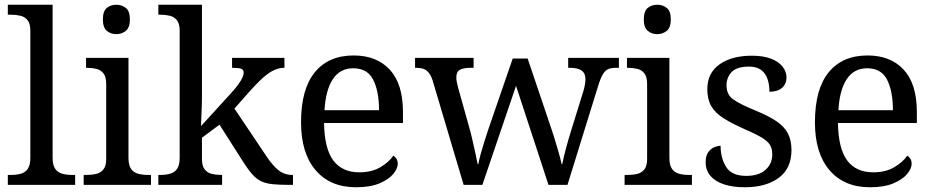

<svg xmlns="http://www.w3.org/2000/svg" viewBox="-20 -780 3938 810"><path d="M13 0V-42H26Q49 -42 67.5 -47Q86 -52 97 -67.5Q108 -83 108 -114V-650Q108 -680 96.5 -694.5Q85 -709 66.5 -713.5Q48 -718 26 -718H13V-760H202V-114Q202 -83 213 -67.5Q224 -52 243 -47Q262 -42 284 -42H297V0Z M333 0V-42H346Q368 -42 386.5 -46.5Q405 -51 416.5 -65.5Q428 -80 428 -109V-426Q428 -456 416.5 -470.5Q405 -485 386.5 -489.5Q368 -494 346 -494H343V-536H522V-114Q522 -83 533 -67.5Q544 -52 563 -47Q582 -42 604 -42H617V0ZM471 -636Q447 -636 430.5 -650Q414 -664 414 -698Q414 -733 430.5 -746.5Q447 -760 471 -760Q494 -760 511 -746.5Q528 -733 528 -698Q528 -664 511 -650Q494 -636 471 -636Z M648 0V-42H656Q679 -42 697.5 -47Q716 -52 727 -67.5Q738 -83 738 -114V-650Q738 -680 726.5 -694.5Q715 -709 696.5 -713.5Q678 -718 656 -718H648V-760H832V-374Q832 -361 831.5 -340Q831 -319 830 -298Q829 -277 828.5 -262.5Q828 -248 828 -248L953 -385Q975 -409 986.5 -425.5Q998 -442 1003 -453.5Q1008 -465 1008 -474Q1008 -487 996 -490.5Q984 -494 959 -494V-536H1180V-494Q1163 -494 1146 -488Q1129 -482 1112 -470Q1095 -458 1077 -440.5Q1059 -423 1039 -401L969 -322L1102 -124Q1128 -84 1153.5 -63Q1179 -42 1213 -42H1216V0H1202Q1159 0 1130 -3Q1101 -6 1081.5 -15.5Q1062 -25 1044.5 -44.5Q1027 -64 1006 -97L906 -254L832 -199V-109Q832 -80 843.5 -65.5Q855 -51 873.5 -46.5Q892 -42 914 -42H917V0Z M1482 10Q1373 10 1311.5 -62Q1250 -134 1250 -264Q1250 -404 1308 -475Q1366 -546 1472 -546Q1569 -546 1624.5 -486Q1680 -426 1680 -307V-261H1347Q1349 -152 1386.5 -102.5Q1424 -53 1496 -53Q1548 -53 1584.5 -74.5Q1621 -96 1639 -123Q1646 -120 1652 -111Q1658 -102 1658 -89Q1658 -69 1639 -46Q1620 -23 1581 -6.5Q1542 10 1482 10ZM1579 -315Q1579 -395 1554.5 -443.5Q1530 -492 1470 -492Q1415 -492 1384.5 -446.5Q1354 -401 1349 -315Z M1805 -441Q1798 -462 1788.5 -473.5Q1779 -485 1766.5 -489.5Q1754 -494 1734 -494H1731V-536H1978V-494H1965Q1935 -494 1920 -485.5Q1905 -477 1905 -452Q1905 -444 1907.5 -432Q1910 -420 1913 -409L1960 -241Q1967 -217 1973.5 -187.5Q1980 -158 1986 -131.5Q1992 -105 1995 -88H1998Q2001 -105 2007.5 -129Q2014 -153 2022.5 -180Q2031 -207 2039 -231L2143 -533H2206L2306 -237Q2312 -219 2318.5 -198.5Q2325 -178 2331 -157Q2337 -136 2342 -118Q2347 -100 2349 -88H2352Q2357 -113 2366.5 -149.5Q2376 -186 2391 -234L2441 -395Q2445 -408 2447.5 -422.5Q2450 -437 2450 -445Q2450 -471 2433.5 -482.5Q2417 -494 2384 -494H2377V-536H2591V-494H2578Q2559 -494 2546 -488.5Q2533 -483 2523 -466Q2513 -449 2503 -416L2374 0H2294L2157 -418L2015 0H1936Z M2615 0V-42H2628Q2650 -42 2668.5 -46.5Q2687 -51 2698.5 -65.5Q2710 -80 2710 -109V-426Q2710 -456 2698.5 -470.5Q2687 -485 2668.5 -489.5Q2650 -494 2628 -494H2625V-536H2804V-114Q2804 -83 2815 -67.5Q2826 -52 2845 -47Q2864 -42 2886 -42H2899V0ZM2753 -636Q2729 -636 2712.5 -650Q2696 -664 2696 -698Q2696 -733 2712.5 -746.5Q2729 -760 2753 -760Q2776 -760 2793 -746.5Q2810 -733 2810 -698Q2810 -664 2793 -650Q2776 -636 2753 -636Z M3122 10Q3072 10 3035 -2Q2998 -14 2977.5 -37.5Q2957 -61 2957 -96Q2957 -123 2968 -138Q2979 -153 2993.5 -159Q3008 -165 3020 -165Q3020 -113 3043.5 -75.5Q3067 -38 3128 -38Q3181 -38 3209.5 -63.5Q3238 -89 3238 -129Q3238 -154 3227.5 -170Q3217 -186 3190.5 -201.5Q3164 -217 3115 -238Q3064 -261 3030.5 -282.5Q2997 -304 2980.5 -332.5Q2964 -361 2964 -404Q2964 -472 3015.5 -508.5Q3067 -545 3152 -545Q3200 -545 3232.5 -532.5Q3265 -520 3281.5 -499Q3298 -478 3298 -453Q3298 -426 3279.5 -409.5Q3261 -393 3226 -393Q3226 -443 3205 -471Q3184 -499 3140 -499Q3089 -499 3067 -476.5Q3045 -454 3045 -419Q3045 -381 3073.5 -360.5Q3102 -340 3169 -313Q3222 -291 3255 -269Q3288 -247 3303.5 -218Q3319 -189 3319 -147Q3319 -69 3265 -29.5Q3211 10 3122 10Z M3650 10Q3541 10 3479.5 -62Q3418 -134 3418 -264Q3418 -404 3476 -475Q3534 -546 3640 -546Q3737 -546 3792.5 -486Q3848 -426 3848 -307V-261H3515Q3517 -152 3554.5 -102.5Q3592 -53 3664 -53Q3716 -53 3752.5 -74.5Q3789 -96 3807 -123Q3814 -120 3820 -111Q3826 -102 3826 -89Q3826 -69 3807 -46Q3788 -23 3749 -6.5Q3710 10 3650 10ZM3747 -315Q3747 -395 3722.5 -443.5Q3698 -492 3638 -492Q3583 -492 3552.5 -446.5Q3522 -401 3517 -315Z"/></svg>

Font: Noto Serif Hebrew
Style: Regular
Weight: 400
Designer: Monotype Design Team
Foundry: Monotype Imaging Inc.
Version: Version 2.003